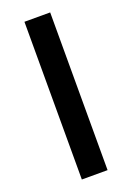

<svg xmlns="http://www.w3.org/2000/svg" viewBox="-145 -804 589 858"><g transform="rotate(-20 149.5 -375.0)"><path d="M88.8 0V-750H211.2V0Z"/></g></svg>

Font: Now Alt Medium
Style: Regular
Weight: 500
Designer: Alfredo Marco Pradil
Foundry: Alfredo Marco Pradil
Version: Version 1.002;PS 001.002;hotconv 1.0.88;makeotf.lib2.5.64775